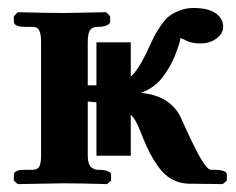

<svg xmlns="http://www.w3.org/2000/svg" viewBox="-20 -465 597 486"><path d="M311 -70.8H224.1V-206.1Q220.7 -206.5 213.1 -207Q205.6 -207.5 202.1 -208V-71.8Q202.1 -59.6 204.8 -51.5Q207.5 -43.5 212.6 -40.3Q217.8 -37.1 221.4 -36.1Q225.1 -35.2 230 -35.2Q243.2 -35.2 252.2 -32Q261.2 -28.8 261.2 -22.9V-7.8L251 1Q180.2 -1 141.1 -1L24.9 1L15.1 -7.8V-22.9Q15.1 -35.2 43.9 -35.2H63Q75.2 -35.2 79.6 -43.7Q84 -52.2 84 -71.8V-357.9Q84 -377.9 79.6 -387.5Q75.2 -397 63 -397H43.9Q15.1 -397 15.1 -410.2V-423.8L24.9 -434.1Q106 -432.1 141.1 -432.1L249 -434.1L258.8 -423.8V-410.2Q258.8 -404.3 250 -400.6Q241.2 -397 229 -397Q222.2 -397 218.3 -396Q214.4 -395 210.2 -391.4Q206.1 -387.7 204.1 -379.4Q202.1 -371.1 202.1 -357.9V-249H224.1V-357.9H311V-271Q332 -289.6 356 -342.8Q364.7 -361.8 369.6 -371.6Q374.5 -381.3 385.5 -397.9Q396.5 -414.6 406.7 -422.9Q417 -431.2 433.6 -438Q450.2 -444.8 469.2 -444.8Q506.8 -444.8 525.9 -431.4Q544.9 -418 544.9 -397Q544.9 -380.4 528.1 -367.7Q511.2 -355 486.8 -355Q462.4 -355 445.8 -365.2Q443.8 -365.7 441.7 -366.7Q439.5 -367.7 438.2 -368.2Q437 -368.7 436 -369.1Q439.5 -366.7 421.9 -321.8Q408.2 -290 388.9 -266.1Q369.6 -242.2 336.9 -230Q416 -222.2 440.9 -160.2Q482.4 -66.9 500.5 -45.4Q508.8 -35.2 514.2 -35.2H521Q554.2 -35.2 554.2 -22.9V-7.8L543.9 1L458 0Q434.1 -0.5 414.6 -11.5Q395 -22.5 380.6 -43.2Q366.2 -64 359.1 -77.9Q352.1 -91.8 342.8 -113.8Q327.6 -154.3 317.9 -167Q314.9 -170.9 311 -174.8Z"/></svg>

Font: Common Serif
Style: Bold
Weight: 700
Designer: Philipp H. Poll, Khaled Hosny
Foundry: Stefan Peev, Context Ltd.
Version: Version 1.026